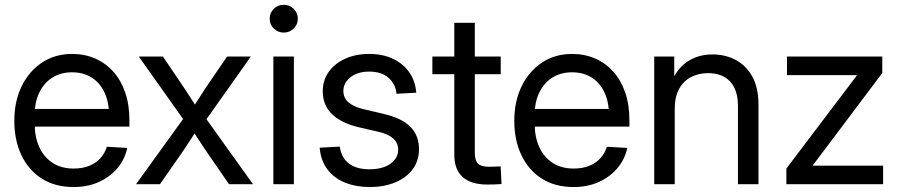

<svg xmlns="http://www.w3.org/2000/svg" viewBox="-20 -754 3685 786"><path d="M281.7 11.7Q205.1 11.7 150.9 -22.9Q96.7 -57.6 67.6 -118.9Q38.6 -180.2 38.6 -259.3Q38.6 -339.4 68.6 -400.9Q98.6 -462.4 151.9 -497.8Q205.1 -533.2 274.9 -533.2Q326.2 -533.2 369.1 -514.6Q412.1 -496.1 443.6 -460.9Q475.1 -425.8 492.4 -375.7Q509.8 -325.7 509.8 -261.7V-235.8H85.9V-308.1H463.4L426.3 -282.2Q426.3 -335.4 408 -375Q389.6 -414.6 355.7 -436.3Q321.8 -458 274.9 -458Q228 -458 193.8 -436Q159.7 -414.1 140.9 -375.2Q122.1 -336.4 122.1 -285.6V-247.1Q122.1 -192.4 141.1 -151.1Q160.2 -109.9 195.8 -86.9Q231.4 -64 281.7 -64Q317.4 -64 345 -75Q372.6 -85.9 390.9 -106.2Q409.2 -126.5 417.5 -153.3L501 -148.4Q490.7 -100.6 460 -64.7Q429.2 -28.8 383.5 -8.5Q337.9 11.7 281.7 11.7Z M537.1 0 752.9 -299.3 752.4 -234.4 548.3 -522.5H647L716.3 -419.9Q738.8 -387.2 758.5 -356Q778.3 -324.7 798.8 -293.5H756.8Q777.8 -324.7 797.4 -356Q816.9 -387.2 839.4 -419.9L909.7 -522.5H1006.8L802.2 -233.4V-298.3L1015.6 0H917.5L835.9 -118.2Q814 -149.9 794.7 -179.9Q775.4 -210 755.4 -240.2H797.9Q777.8 -210 758.5 -179.9Q739.3 -149.9 717.3 -118.2L634.8 0Z M1099.1 0V-522.5H1183.1V0ZM1141.6 -620.6Q1117.7 -620.6 1100.8 -637.2Q1084 -653.8 1084 -677.2Q1084 -701.2 1100.8 -717.8Q1117.7 -734.4 1141.1 -734.4Q1165.5 -734.4 1182.4 -717.8Q1199.2 -701.2 1199.2 -677.2Q1199.2 -653.8 1182.4 -637.2Q1165.5 -620.6 1141.6 -620.6Z M1494.1 11.7Q1438.5 11.7 1393.8 -5.9Q1349.1 -23.4 1321.3 -59.3Q1293.5 -95.2 1288.6 -149.4L1371.1 -153.8Q1377 -108.4 1408.2 -84.7Q1439.5 -61 1492.2 -61Q1546.9 -61 1578.4 -83.7Q1609.9 -106.4 1609.9 -140.6Q1609.9 -169.9 1588.9 -187.7Q1567.9 -205.6 1531.7 -213.9L1447.3 -233.4Q1375 -251 1338.1 -287.6Q1301.3 -324.2 1301.3 -380.9Q1301.3 -425.3 1325.7 -459.7Q1350.1 -494.1 1393.1 -513.7Q1436 -533.2 1491.7 -533.2Q1545.9 -533.2 1587.9 -513.7Q1629.9 -494.1 1655 -458.7Q1680.2 -423.3 1684.1 -374.5L1603 -370.1Q1600.1 -408.7 1571.3 -434.8Q1542.5 -460.9 1491.7 -460.9Q1444.3 -460.9 1415 -438Q1385.7 -415 1385.7 -381.8Q1385.7 -352.5 1407.2 -334.5Q1428.7 -316.4 1468.3 -307.1L1551.3 -287.6Q1625.5 -270 1660.4 -234.6Q1695.3 -199.2 1695.3 -143.6Q1695.3 -95.7 1669.2 -60.8Q1643.1 -25.9 1597.4 -7.1Q1551.8 11.7 1494.1 11.7Z M2029.8 -522.5V-450.2H1750V-522.5ZM1839.8 -660.6H1923.8V-128.9Q1923.8 -97.2 1936.8 -84.2Q1949.7 -71.3 1981.9 -71.3Q1992.7 -71.3 2005.6 -71.8Q2018.6 -72.3 2029.3 -72.8L2033.2 -0.5Q2020.5 0.5 2004.9 1Q1989.3 1.5 1975.6 1.5Q1908.2 1.5 1874 -29.3Q1839.8 -60.1 1839.8 -120.1Z M2328.6 11.7Q2252 11.7 2197.8 -22.9Q2143.6 -57.6 2114.5 -118.9Q2085.4 -180.2 2085.4 -259.3Q2085.4 -339.4 2115.5 -400.9Q2145.5 -462.4 2198.7 -497.8Q2252 -533.2 2321.8 -533.2Q2373 -533.2 2416 -514.6Q2459 -496.1 2490.5 -460.9Q2522 -425.8 2539.3 -375.7Q2556.6 -325.7 2556.6 -261.7V-235.8H2132.8V-308.1H2510.3L2473.1 -282.2Q2473.1 -335.4 2454.8 -375Q2436.5 -414.6 2402.6 -436.3Q2368.7 -458 2321.8 -458Q2274.9 -458 2240.7 -436Q2206.5 -414.1 2187.7 -375.2Q2168.9 -336.4 2168.9 -285.6V-247.1Q2168.9 -192.4 2188 -151.1Q2207 -109.9 2242.7 -86.9Q2278.3 -64 2328.6 -64Q2364.3 -64 2391.8 -75Q2419.4 -85.9 2437.7 -106.2Q2456.1 -126.5 2464.4 -153.3L2547.9 -148.4Q2537.6 -100.6 2506.8 -64.7Q2476.1 -28.8 2430.4 -8.5Q2384.8 11.7 2328.6 11.7Z M2742.2 -307.6V0H2658.2V-522.5H2740.2V-395.5H2719.2Q2744.6 -466.8 2790 -499Q2835.4 -531.2 2896.5 -531.2Q2949.2 -531.2 2991.9 -508.5Q3034.7 -485.8 3059.8 -440.4Q3085 -395 3085 -326.2V0H3001V-319.8Q3001 -386.2 2968.8 -420.4Q2936.5 -454.6 2878.4 -454.6Q2840.8 -454.6 2809.8 -439Q2778.8 -423.3 2760.5 -390.9Q2742.2 -358.4 2742.2 -307.6Z M3199.2 0V-64L3486.8 -443.8V-446.3H3201.7V-522.5H3591.8V-455.1L3308.6 -78.6V-75.7H3595.2V0Z"/></svg>

Font: Inter 28pt
Style: Regular
Weight: 400
Designer: Rasmus Andersson
Foundry: rsms
Version: Version 4.001;git-66647c0bb